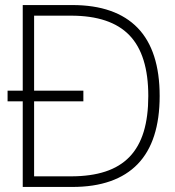

<svg xmlns="http://www.w3.org/2000/svg" viewBox="-20 -740 692 760"><path d="M10 -339H310V-381H10ZM266 0Q352 0 416.8 -22.8Q481.5 -45.5 525 -90.5Q568.5 -135.5 590.2 -203Q612 -270.5 612 -360Q612 -449.5 590.2 -517Q568.5 -584.5 525 -629.5Q481.5 -674.5 416.8 -697.2Q352 -720 266 -720H70V0ZM115 -678H261Q417.5 -678 492.2 -600.5Q567 -523 567 -360Q567 -278.5 548.8 -218.5Q530.5 -158.5 492.8 -119.2Q455 -80 397.2 -61Q339.5 -42 261 -42H115Z"/></svg>

Font: Vela Sans GX ExtLt
Style: Regular
Weight: 200
Designer: Principal design: Mikhail Sharanda - project Manrope.
Design modification: Ravid Balaliev
Foundry: Mikhail Sharanda
Version: Version 1.001